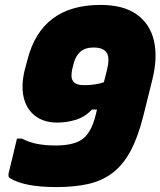

<svg xmlns="http://www.w3.org/2000/svg" viewBox="-20 -740 652 780"><path d="M388 -720Q482 -720 536 -681Q590 -642 605.5 -574Q621 -506 599 -417L562 -268Q540 -181 509.5 -125Q479 -69 436.5 -37Q394 -5 338 7.5Q282 20 210 20Q79 20 21 -16Q15 -20 14.5 -24.5Q14 -29 15 -36Q17 -45 22 -65Q27 -85 32.5 -108Q38 -131 42.5 -150.5Q47 -170 49 -177H69Q100 -161 133 -155Q166 -149 206 -149Q280 -149 315 -175Q331 -186 345 -210Q359 -234 368 -270L374 -295H354Q324 -264 287 -253Q250 -242 213 -242Q158 -242 122.5 -269.5Q87 -297 76 -345.5Q65 -394 81 -458L92 -499Q149 -720 388 -720ZM277 -410Q288 -394 322 -394Q367 -394 402 -406L414 -453Q427 -504 414 -525Q400 -547 360 -547Q326 -547 306.5 -530Q287 -513 279 -481L273 -457Q270 -443 270.5 -430.5Q271 -418 277 -410Z"/></svg>

Font: Recursive Sn Lnr St Blk
Style: Italic
Weight: 900
Italic angle: -15°
Version: Version 1.079;hotconv 1.0.112;makeotfexe 2.5.65598; ttfautoh